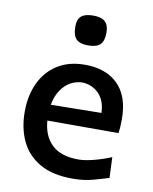

<svg xmlns="http://www.w3.org/2000/svg" viewBox="-84 -799 695 874"><g transform="rotate(10 263.5 -362.0)"><path d="M310.5 11.5Q219 11.5 160 -22.2Q101 -56 72.8 -115.2Q44.5 -174.5 44.5 -251Q44.5 -326.5 72 -384.8Q99.5 -443 151.8 -476Q204 -509 278.5 -509Q375.5 -509 430.8 -454.5Q486 -400 486 -293.5Q486 -255.5 482 -229H153Q158 -159 199.5 -119Q241 -79 322 -79Q351 -79 392.5 -89.5Q434 -100 473 -116.5L477 -21Q447 -11.5 405 0Q363 11.5 310.5 11.5ZM279.5 -427.5Q231 -425 198.2 -391Q165.5 -357 156 -302.5L389.5 -306Q387.5 -363 356.8 -394.2Q326 -425.5 279.5 -427.5ZM275.5 -598Q238 -598 221 -614.8Q204 -631.5 204 -675Q204 -706 221 -721Q238 -736 276.5 -736Q314.5 -736 331.5 -719.8Q348.5 -703.5 348.5 -670.5Q348.5 -630.5 331.5 -614.2Q314.5 -598 275.5 -598Z"/></g></svg>

Font: Commissioner Flair Medium
Style: Regular
Weight: 500
Designer: Kostas Bartsokas
Foundry: Kostas Bartsokas
Version: Version 1.000; ttfautohint (v1.8.3)